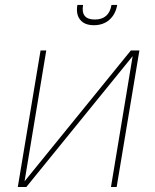

<svg xmlns="http://www.w3.org/2000/svg" viewBox="-20 -747 621 767"><path d="M78.1 -22.7 502.8 -545.5H536.9L446 0H423.3L509.9 -522.7L85.2 0H51.1L142 -545.5H164.8ZM425.4 -727.3H448.2Q441.8 -690 417.1 -668.1Q392.4 -646.3 355.1 -646.3Q317.8 -646.3 300.2 -668.1Q282.7 -690 289.1 -727.3H311.8Q301.8 -669 358.7 -669Q415.5 -669 425.4 -727.3Z"/></svg>

Font: Inter Thin  BETA
Style: Italic
Weight: 100
Italic angle: -9.39999°
Designer: Rasmus Andersson
Foundry: rsms
Version: Version 3.011;git-f93a4a705